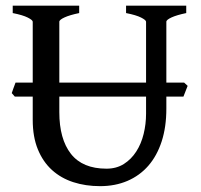

<svg xmlns="http://www.w3.org/2000/svg" viewBox="-20 -635 701 670"><path d="M351.6 -46.4Q386.2 -46.4 412.1 -62.7Q438 -79.1 455.3 -106Q472.7 -132.8 481.2 -167.5Q489.7 -202.1 489.7 -238.3V-297.9H187V-243.7Q187 -149.9 227.5 -98.1Q268.1 -46.4 351.6 -46.4ZM629.9 -589.4Q596.7 -582.5 578.6 -574.2Q560.5 -565.9 560.5 -559.1V-346.7H622.6L634.8 -335.4L620.1 -297.9H560.5V-255.9Q560.5 -191.9 544.2 -141.6Q527.8 -91.3 497.6 -56.6Q467.3 -22 424.6 -3.7Q381.8 14.6 329.1 14.6Q278.8 14.6 235.8 0.7Q192.9 -13.2 161.4 -41.7Q129.9 -70.3 112.1 -113.8Q94.2 -157.2 94.2 -216.8V-297.9H31.7L21 -310.1Q23.4 -317.4 27.3 -328.1Q31.2 -338.9 34.2 -346.7H94.2V-559.1Q94.2 -564.9 76.9 -573.7Q59.6 -582.5 24.4 -589.4V-615.2H256.3V-589.4Q223.1 -582.5 205.1 -574.2Q187 -565.9 187 -559.1V-346.7H489.7V-559.1Q489.7 -564.9 472.4 -573.7Q455.1 -582.5 419.9 -589.4V-615.2H629.9Z"/></svg>

Font: Gentium Book Basic
Style: Regular
Weight: 400
Designer: J. Victor Gaultney and Annie Olsen
Foundry: SIL International
Version: Version 1.102; 2013; Maintenance release